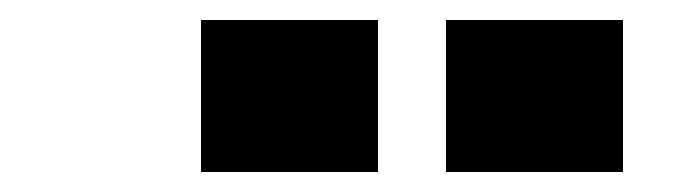

<svg xmlns="http://www.w3.org/2000/svg" viewBox="-20 -800 690 192"><path d="M426 -628V-780H603V-628ZM181 -628V-780H358V-628Z"/></svg>

Font: Azeret Mono Thin ExtraBold
Style: Regular
Weight: 800
Version: Version 1.002